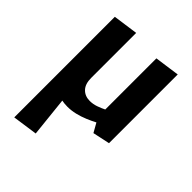

<svg xmlns="http://www.w3.org/2000/svg" viewBox="-198 -574 913 913"><g transform="rotate(45 258.5 -118.0)"><path d="M158.8 -10 182.2 211.1 55.9 229.1V-222.2H158.8ZM375 15.8 349.1 -30.2Q328.6 -19.2 303.2 -8.6Q277.8 2 251.1 8.4Q224.3 14.7 199 14.7Q158.1 14.7 125.7 -0.1Q93.3 -15 74.6 -45.3Q55.9 -75.6 55.9 -121.1V-447.3L181.8 -464.9V-162.2Q181.8 -121.6 201.8 -100.8Q221.8 -79.9 254.5 -79.9Q275.9 -79.9 297.1 -87.3Q318.3 -94.8 335.4 -103.4V-447.3L461.2 -464.9V-2.7Z"/></g></svg>

Font: Ancizar Sans Thin
Style: Regular
Weight: 100
Designer: Cesar Puertas, Viviana Monsalve, Julian Moncada, Julian Prieto, Jose Castro, Mariel Hernandez, Felipe Aragon, Sara Alarc
Version: Version 8.100